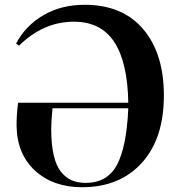

<svg xmlns="http://www.w3.org/2000/svg" viewBox="-20 -764 748 798"><path d="M320.8 14.2Q201.2 14.2 125.7 -54.7Q50.3 -123.5 48.8 -243.2Q48.8 -288.6 55.2 -336.9H513.2Q510.3 -505.4 454.8 -589.6Q399.4 -673.8 287.1 -673.8Q160.2 -673.8 59.1 -574.2L46.9 -583Q85.9 -657.2 160.2 -700.7Q234.4 -744.1 332 -744.1Q488.8 -744.1 575 -643.1Q661.1 -542 661.1 -367.2Q661.1 -187.5 569.1 -86.7Q477.1 14.2 320.8 14.2ZM335.9 -3.9Q426.3 -3.9 466.3 -79.1Q506.3 -154.3 513.2 -314H198.2Q192.9 -257.8 192.9 -227.1Q192.9 -163.1 203.4 -118.4Q213.9 -73.7 233.9 -49.3Q253.9 -24.9 278.6 -14.4Q303.2 -3.9 335.9 -3.9Z"/></svg>

Font: Display Semibold
Style: Regular
Weight: 600
Designer: Latin by Veronika Burian and Jose Scaglione. Greek by Irene Vlachou. Cyrillic by Vera Evstafieva.
Foundry: TypeTogether
Version: Version 3.002